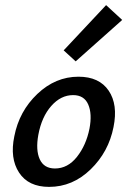

<svg xmlns="http://www.w3.org/2000/svg" viewBox="-20 -725 500 751"><path d="M276 -485 229 -528 395 -705 458 -647ZM172 6Q91 6 54.5 -50Q18 -106 36 -192Q55 -290 126 -357.5Q197 -425 287 -425Q368 -425 405 -370.5Q442 -316 424 -228Q405 -131 334.5 -62.5Q264 6 172 6ZM195 -66Q245 -66 281 -111.5Q317 -157 330 -222Q341 -280 325 -316.5Q309 -353 266 -353Q218 -353 180.5 -310.5Q143 -268 130 -198Q119 -138 135.5 -102Q152 -66 195 -66Z"/></svg>

Font: EauTestInfant Semibold
Style: Italic
Weight: 600
Italic angle: -12°
Designer: Christian Thalmann (Catharsis Fonts)
Version: Version 0.001;PS 000.001;hotconv 1.0.88;makeotf.lib2.5.64775